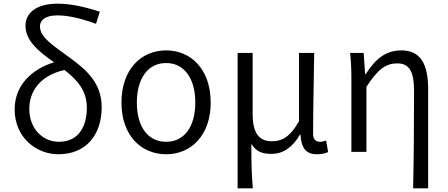

<svg xmlns="http://www.w3.org/2000/svg" viewBox="-20 -829 2443 1048"><path d="M299 13C448 13 535 -91 535 -244C535 -375 453 -447 361 -514C273 -579 198 -624 198 -685C198 -717 225 -745 292 -745C345 -745 410 -733 504 -699L525 -765C433 -795 360 -809 294 -809C172 -809 119 -753 119 -689C119 -605 194 -546 275 -489C154 -452 60 -364 60 -232C60 -78 178 13 299 13ZM332 -447C400 -394 454 -336 454 -242C454 -131 404 -55 301 -55C216 -55 140 -124 140 -234C140 -342 211 -420 332 -447Z M887 13C1022 13 1130 -89 1130 -269C1130 -451 1022 -554 887 -554C751 -554 643 -451 643 -269C643 -89 751 13 887 13ZM887 -55C786 -55 727 -139 727 -269C727 -399 786 -485 887 -485C987 -485 1046 -399 1046 -269C1046 -139 987 -55 887 -55Z M1277 199H1360C1353 113 1352 66 1352 -44C1379 1 1415 11 1462 11C1522 11 1576 -22 1617 -94H1620C1625 -19 1651 13 1710 13C1738 13 1756 8 1771 1L1760 -62C1746 -57 1737 -55 1727 -55C1704 -55 1689 -68 1689 -97C1689 -234 1693 -391 1695 -540H1612V-167C1559 -74 1513 -58 1463 -58C1389 -58 1359 -110 1359 -207V-540H1277Z M2235 199H2317V-343C2317 -481 2274 -554 2171 -554C2091 -554 2032 -513 1976 -424H1973L1965 -540H1891C1897 -484 1898 -438 1898 -395V0H1980V-355C2043 -452 2086 -483 2149 -483C2215 -483 2240 -437 2240 -333C2240 -172 2239 22 2235 199Z"/></svg>

Font: Noto Sans HK DemiLight
Style: Regular
Weight: 350
Designer: Ryoko NISHIZUKA 西塚涼子 (kana, bopomofo & ideographs); Paul D. Hunt (Latin, Greek & Cyrillic); Sandoll Communications 산돌커뮤니
Foundry: Adobe
Version: Version 2.004;hotconv 1.0.118;makeotfexe 2.5.65603